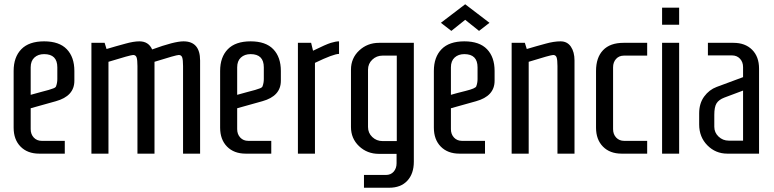

<svg xmlns="http://www.w3.org/2000/svg" viewBox="-20 -721 3632 901"><path d="M176 -60H284V0H164Q109 0 76.5 -33Q44 -66 44 -122V-388Q44 -453 80 -490Q116 -527 187 -527Q258 -527 293.5 -490Q329 -453 329 -388V-342Q329 -270 242 -246L124 -213V-115Q124 -91 138.5 -75.5Q153 -60 176 -60ZM124 -405V-276Q147 -283 173 -289.5Q199 -296 208.5 -299Q218 -302 229.5 -306Q241 -310 243 -316Q249 -332 249 -350V-405Q249 -467 187 -467Q159 -467 141.5 -451Q124 -435 124 -405Z M694 -489Q798 -527 841 -527Q919 -527 919 -437V0H839V-411Q839 -440 835 -451.5Q831 -463 819 -463Q807 -463 705 -431V0H625V-411Q625 -440 621 -451.5Q617 -463 605 -463Q593 -463 489 -431V0H409V-520H471L480 -491Q494 -495 524.5 -504Q555 -513 568 -516Q607 -527 634 -527Q677 -527 694 -489Z M1145 -60H1253V0H1133Q1078 0 1045.5 -33Q1013 -66 1013 -122V-388Q1013 -453 1049 -490Q1085 -527 1156 -527Q1227 -527 1262.5 -490Q1298 -453 1298 -388V-342Q1298 -270 1211 -246L1093 -213V-115Q1093 -91 1107.5 -75.5Q1122 -60 1145 -60ZM1093 -405V-276Q1116 -283 1142 -289.5Q1168 -296 1177.5 -299Q1187 -302 1198.5 -306Q1210 -310 1212 -316Q1218 -332 1218 -350V-405Q1218 -467 1156 -467Q1128 -467 1110.5 -451Q1093 -435 1093 -405Z M1571 -527V-468Q1545 -468 1458 -426V0H1378V-520H1440L1449 -483Q1510 -513 1533 -520Q1556 -527 1571 -527Z M1922 -520V38Q1922 94 1891.5 127Q1861 160 1806 160H1688V100H1791Q1814 100 1827.5 84.5Q1841 69 1841 45V1H1758Q1703 1 1665 -35Q1627 -71 1627 -125V-394Q1627 -448 1665.5 -484Q1704 -520 1759 -520ZM1842 -460H1775Q1747 -460 1727 -441Q1707 -422 1707 -394V-125Q1707 -97 1727 -78Q1747 -59 1775 -59H1842Z M2049 -614 2163 -701 2277 -614 2228 -576 2163 -628 2098 -576ZM2256 -60V0H2136Q2081 0 2048.5 -33Q2016 -66 2016 -122V-388Q2016 -453 2052 -490Q2088 -527 2159 -527Q2230 -527 2265.5 -490Q2301 -453 2301 -388V-342Q2301 -270 2214 -246L2096 -213V-115Q2096 -91 2110.5 -75.5Q2125 -60 2148 -60ZM2096 -405V-276Q2119 -283 2165.5 -294.5Q2212 -306 2215 -316Q2221 -332 2221 -350V-405Q2221 -467 2159 -467Q2131 -467 2113.5 -451Q2096 -435 2096 -405Z M2381 -520H2443L2452 -491Q2466 -495 2496.5 -504Q2527 -513 2540 -516Q2579 -527 2610.5 -527Q2642 -527 2659 -502Q2676 -477 2676 -437V0H2596V-411Q2596 -440 2592 -451.5Q2588 -463 2576 -463Q2564 -463 2461 -431V0H2381Z M3017 -520V-460H2908Q2885 -460 2871 -444.5Q2857 -429 2857 -405V-115Q2857 -91 2871.5 -75.5Q2886 -60 2909 -60H3017V0H2897Q2842 0 2809.5 -33Q2777 -66 2777 -122V-388Q2777 -451 2810 -485.5Q2843 -520 2906 -520Z M3087 0V-520H3167V0ZM3087 -605V-685H3167V-605Z M3302 -520H3422Q3477 -520 3509.5 -487.5Q3542 -455 3542 -399V0H3393Q3338 0 3299.5 -39Q3261 -78 3261 -137V-189Q3261 -236 3284.5 -268Q3308 -300 3343 -313L3467 -359V-406Q3467 -430 3452.5 -445.5Q3438 -461 3415 -461H3302ZM3332 -182V-126Q3332 -99 3352 -80Q3372 -61 3400 -61H3467V-296L3379 -263Q3353 -253 3342.5 -236Q3332 -219 3332 -182Z"/></svg>

Font: Homenaje
Style: Regular
Weight: 400
Version: Version 1.002